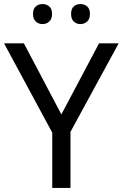

<svg xmlns="http://www.w3.org/2000/svg" viewBox="-20 -928 606 948"><path d="M283 -363 469 -714H566L328 -277V0H238V-273L0 -714H98ZM143 -859Q143 -885 157 -896.5Q171 -908 190 -908Q209 -908 223 -896.5Q237 -885 237 -859Q237 -834 223 -821.5Q209 -809 190 -809Q171 -809 157 -821.5Q143 -834 143 -859ZM331 -859Q331 -885 344.5 -896.5Q358 -908 377 -908Q396 -908 410 -896.5Q424 -885 424 -859Q424 -834 410 -821.5Q396 -809 377 -809Q358 -809 344.5 -821.5Q331 -834 331 -859Z"/></svg>

Font: Noto Sans Soyombo
Style: Regular
Weight: 400
Designer: Monotype Design Team
Foundry: Monotype Imaging Inc.
Version: Version 2.001; ttfautohint (v1.8.4.7-5d5b)